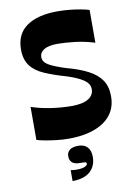

<svg xmlns="http://www.w3.org/2000/svg" viewBox="-103 -775 752 1091"><g transform="rotate(-10 273.0 -229.5)"><path d="M63 -13V-204Q107 -188 170 -178Q233 -168 295 -168Q359 -168 391 -188Q423 -208 423 -243Q423 -275 389 -297.5Q355 -320 298 -338Q225 -359 172.5 -381.5Q120 -404 93 -440Q66 -476 66 -534Q66 -623 129.5 -667.5Q193 -712 308 -712Q342 -712 376.5 -708.5Q411 -705 440.5 -699.5Q470 -694 489 -688V-499Q430 -517 373.5 -523.5Q317 -530 276 -530Q223 -530 197.5 -514Q172 -498 172 -471Q172 -444 201.5 -426Q231 -408 300 -386Q375 -366 424.5 -340Q474 -314 499 -277Q524 -240 524 -184Q524 -90 449.5 -39Q375 12 246 12Q213 12 178 8Q143 4 113 -1.5Q83 -7 63 -13ZM225 253V190Q231 191 240.5 192Q250 193 259 193Q289 193 305.5 186Q322 179 322 169Q322 162 314.5 160.5Q307 159 282 159Q254 159 239.5 146.5Q225 134 225 110Q225 87 241.5 74Q258 61 291 61Q326 61 344 81Q362 101 362 137Q362 189 328 220.5Q294 252 225 253Z"/></g></svg>

Font: Ojuju
Style: Bold
Weight: 700
Designer: Chisaokwu Joboson, Mirko Velimirovic
Foundry: Udi Foundry
Version: Version 1.000